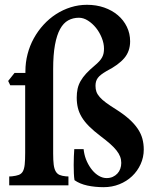

<svg xmlns="http://www.w3.org/2000/svg" viewBox="-20 -776 638 804"><path d="M86.4 -478Q86.4 -514.6 95.5 -549.6Q104.5 -584.5 121.6 -615.5Q138.7 -646.5 162.4 -672.4Q186 -698.2 214.8 -716.8Q243.7 -735.4 276.4 -745.6Q309.1 -755.9 344.2 -755.9Q383.3 -755.9 416.3 -744.4Q449.2 -732.9 473.4 -712.4Q497.6 -691.9 511.2 -663.8Q524.9 -635.7 524.9 -603Q524.9 -561.5 500.5 -532.7Q476.1 -503.9 426.3 -478.5Q413.1 -470.7 404.1 -463.9Q395 -457 389.6 -449.7Q384.3 -442.4 382.1 -434.3Q379.9 -426.3 379.9 -416.5Q379.9 -402.8 383.8 -391.8Q387.7 -380.9 397.5 -369.6Q407.2 -358.4 424.1 -345.9Q440.9 -333.5 466.8 -317.4Q499 -296.9 521 -277.1Q543 -257.3 556.6 -237.1Q570.3 -216.8 576.2 -195.3Q582 -173.8 582 -149.9Q582 -117.2 568.8 -88.4Q555.7 -59.6 533 -38.1Q510.3 -16.6 479.7 -4.4Q449.2 7.8 414.1 7.8Q377.9 7.8 345.9 1Q314 -5.9 292 -21.5Q290 -33.7 289.3 -50.3Q288.6 -66.9 288.6 -85Q288.6 -103 289.3 -120.4Q290 -137.7 291 -151.4H330.1L331.5 -141.1Q335 -119.1 344.2 -99.1Q353.5 -79.1 366.2 -63.7Q378.9 -48.3 394.5 -39.3Q410.2 -30.3 426.3 -30.3Q440.9 -30.3 452.1 -35.4Q463.4 -40.5 471.4 -49.1Q479.5 -57.6 483.6 -69.1Q487.8 -80.6 487.8 -93.8Q487.8 -107.9 482.9 -120.6Q478 -133.3 467.5 -146.5Q457 -159.7 440.7 -174.1Q424.3 -188.5 400.9 -206.1Q372.1 -228 353 -247.1Q334 -266.1 322.5 -285.2Q311 -304.2 306.2 -324Q301.3 -343.8 301.3 -367.2Q301.3 -387.2 304.9 -404.1Q308.6 -420.9 317.4 -436.5Q326.2 -452.1 340.6 -467.8Q355 -483.4 376 -501Q387.7 -510.7 395.5 -519.3Q403.3 -527.8 407.7 -536.1Q412.1 -544.4 413.8 -553.2Q415.5 -562 415.5 -572.3Q415.5 -594.2 406.2 -617.4Q397 -640.6 382.1 -659.2Q367.2 -677.7 348.4 -689.7Q329.6 -701.7 310.5 -701.7Q285.6 -701.7 265.6 -690.7Q245.6 -679.7 231.7 -654.5Q217.8 -629.4 210.2 -588.1Q202.6 -546.9 202.6 -486.8V-132.8Q202.6 -105 204.8 -87.2Q207 -69.3 213.1 -58.6Q219.2 -47.9 229.5 -43.5Q239.7 -39.1 255.9 -37.6L266.6 -37.1V0H18.6V-37.1L29.8 -37.6Q47.9 -39.6 58.8 -43.7Q69.8 -47.9 75.7 -58.3Q81.5 -68.8 83.5 -87.4Q85.4 -106 85.4 -136.2V-418.9H22.9L14.2 -437L41 -470.7H86.4Z"/></svg>

Font: Varendra
Style: Regular
Weight: 700
Designer: Jacob Thomas
Foundry: Bangla Type Foundry
Version: Version 1.008